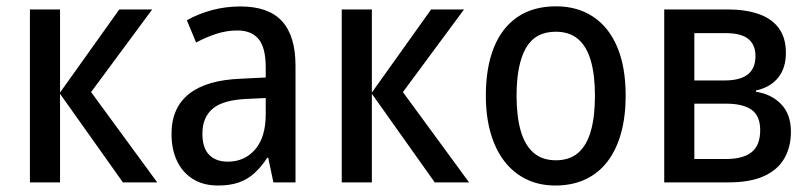

<svg xmlns="http://www.w3.org/2000/svg" viewBox="-20 -568 2525 598"><path d="M351.6 -538.6H454.1L263.7 -281.2L469.7 0H362.8L167 -275.9V0H73.2V-538.6H167V-279.8Z M729 -547.9Q816.4 -547.9 858.4 -502Q900.4 -456.1 900.4 -362.8V0H831.5L815.4 -76.7H812.5Q793.9 -48.3 772.9 -29.1Q752 -9.8 724.6 0Q697.3 9.8 659.2 9.8Q613.3 9.8 581.1 -10.3Q548.8 -30.3 531.5 -66.4Q514.2 -102.5 514.2 -150.9Q514.2 -232.4 568.8 -275.6Q623.5 -318.8 730 -322.8L807.6 -326.7V-358.4Q807.6 -419.4 785.4 -446.3Q763.2 -473.1 719.2 -473.1Q687 -473.1 655.3 -463.1Q623.5 -453.1 590.8 -435.5L562 -504.9Q597.2 -524.9 639.9 -536.4Q682.6 -547.9 729 -547.9ZM807.6 -262.7 746.6 -259.8Q673.8 -256.3 642.1 -229.2Q610.4 -202.1 610.4 -151.9Q610.4 -106.9 631.6 -85.7Q652.8 -64.5 689 -64.5Q742.2 -64.5 774.9 -102.8Q807.6 -141.1 807.6 -211.9Z M1322.8 -538.6H1425.3L1234.9 -281.2L1440.9 0H1334L1138.2 -275.9V0H1044.4V-538.6H1138.2V-279.8Z M1928.7 -270Q1928.7 -206.1 1914.6 -154.3Q1900.4 -102.5 1872.8 -65.9Q1845.2 -29.3 1804.2 -9.8Q1763.2 9.8 1709.5 9.8Q1659.2 9.8 1619.1 -9.8Q1579.1 -29.3 1551 -65.7Q1522.9 -102.1 1508.1 -153.8Q1493.2 -205.6 1493.2 -270Q1493.2 -357.9 1518.3 -420.2Q1543.5 -482.4 1592.3 -515.4Q1641.1 -548.3 1711.9 -548.3Q1778.3 -548.3 1827.1 -516.1Q1876 -483.9 1902.3 -421.9Q1928.7 -359.9 1928.7 -270ZM1588.9 -270Q1588.9 -205.6 1601.8 -160.6Q1614.7 -115.7 1641.8 -92.3Q1668.9 -68.8 1711.4 -68.8Q1753.9 -68.8 1780.8 -92Q1807.6 -115.2 1820.3 -160.2Q1833 -205.1 1833 -270Q1833 -334 1820.3 -378.4Q1807.6 -422.9 1780.8 -446Q1753.9 -469.2 1710.9 -469.2Q1647 -469.2 1617.9 -418.2Q1588.9 -367.2 1588.9 -270Z M2427.7 -403.3Q2427.7 -355.5 2403.3 -325.7Q2378.9 -295.9 2334.5 -286.1V-282.2Q2382.8 -274.9 2413.1 -243.4Q2443.4 -211.9 2443.4 -157.7Q2443.4 -109.9 2422.6 -74.2Q2401.9 -38.6 2359.1 -19.3Q2316.4 0 2250 0H2048.8V-538.6H2246.1Q2302.2 -538.6 2342.8 -524.4Q2383.3 -510.3 2405.5 -480.5Q2427.7 -450.7 2427.7 -403.3ZM2347.7 -162.6Q2347.7 -207 2320.8 -226.1Q2293.9 -245.1 2242.2 -245.1H2142.6V-72.8H2242.2Q2293.9 -72.8 2320.8 -94Q2347.7 -115.2 2347.7 -162.6ZM2333 -393.6Q2333 -428.7 2310.5 -446.8Q2288.1 -464.8 2240.2 -464.8H2142.6V-317.4H2236.3Q2285.2 -317.4 2309.1 -336.2Q2333 -355 2333 -393.6Z"/></svg>

Font: Open Sans SemiCondensed Medium
Style: Regular
Weight: 500
Width: 4
Designer: Monotype Design Team
Foundry: Monotype Imaging Inc.
Version: Version 3.000